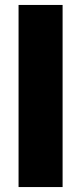

<svg xmlns="http://www.w3.org/2000/svg" viewBox="-20 -756 328 776"><path d="M55 0V-736H233V0Z"/></svg>

Font: Mulish ExtraLight Black
Style: Regular
Weight: 900
Version: Version 3.603